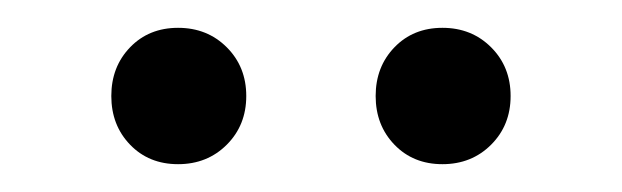

<svg xmlns="http://www.w3.org/2000/svg" viewBox="-20 -670 447 138"><path d="M108 -552Q87 -552 73.5 -566Q60 -580 60 -601Q60 -622 73.5 -636Q87 -650 108 -650Q129 -650 143 -636Q157 -622 157 -601Q157 -580 143 -566Q129 -552 108 -552ZM298 -552Q277 -552 263.5 -566Q250 -580 250 -601Q250 -622 263.5 -636Q277 -650 298 -650Q319 -650 333 -636Q347 -622 347 -601Q347 -580 333 -566Q319 -552 298 -552Z"/></svg>

Font: Outfit Light
Style: Regular
Weight: 300
Designer: Rodrigo Fuenzalida
Foundry: fragTYPE
Version: Version 1.100; ttfautohint (v1.8.4.7-5d5b)